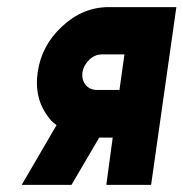

<svg xmlns="http://www.w3.org/2000/svg" viewBox="-20 -520 516 540"><path d="M139 -168 41 0H181L259 -133Q260 -133 261 -133Q262 -133 262 -133H297L279 0H405L476 -500H286Q213 -500 155 -446Q97 -393 86 -317Q75 -241 119 -187Q123 -181 128.5 -176.5Q134 -172 139 -168ZM330 -367 316 -267H253Q233 -267 221 -281Q209 -296 212 -317Q215 -336 231 -352Q247 -367 267 -367Z"/></svg>

Font: Unageo
Style: Bold-Italic
Weight: 700
Designer: Richard Sepsi
Foundry: Richard Sepsi
Version: Version 2.000